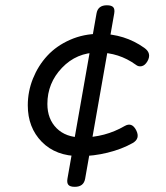

<svg xmlns="http://www.w3.org/2000/svg" viewBox="-20 -661 640 742"><path d="M353 -608.9 240.7 29.3Q237.8 45.9 244.4 53.5Q251 61 269 61Q303.7 61 309.1 29.3L421.4 -608.9Q424.3 -625.5 417.7 -633.1Q411.1 -640.6 393.1 -640.6Q358.4 -640.6 353 -608.9ZM87.4 -253.9Q87.4 -168 141.6 -112.8Q195.8 -57.6 288.1 -57.6Q341.3 -57.6 396 -71Q450.7 -84.5 492.2 -107.9Q522.9 -125 506.3 -157.7Q489.7 -190.4 461.4 -173.8Q385.7 -129.9 295.9 -129.9Q234.4 -129.9 198.7 -165.5Q163.1 -201.2 163.1 -259.3Q163.1 -339.8 219.5 -398.9Q275.9 -458 358.4 -458Q439.5 -458 504.4 -411.1Q515.1 -402.3 527.8 -405.3Q540.5 -408.2 549.8 -424.3Q567.4 -455.1 537.6 -476.1Q461.4 -530.3 363.8 -530.3Q303.2 -530.3 250.7 -507.1Q198.2 -483.9 162.8 -445.6Q127.4 -407.2 107.4 -357.4Q87.4 -307.6 87.4 -253.9Z"/></svg>

Font: Courier Prime Code
Style: Italic
Weight: 400
Italic angle: -10°
Designer: Alan Dague-Greene
Foundry: Quote-Unquote Apps
Version: Version 3.18